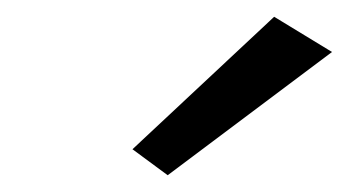

<svg xmlns="http://www.w3.org/2000/svg" viewBox="-20 -720 416 229"><path d="M376 -658 307 -700 138 -542 180 -511Z"/></svg>

Font: Jost* 400 Book Italic
Style: Italic
Weight: 400
Italic angle: -10°
Version: Version 3.200; ttfautohint (v0.97) -l 8 -r 50 -G 200 -x 14 -